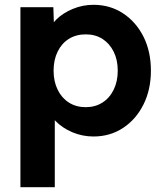

<svg xmlns="http://www.w3.org/2000/svg" viewBox="-20 -559 680 799"><path d="M65 220V-529H202L206 -410L180 -419Q187 -451 214.5 -478Q242 -505 283 -522Q324 -539 369 -539Q438 -539 492 -503.5Q546 -468 577 -406.5Q608 -345 608 -265Q608 -186 577 -124Q546 -62 492 -26.5Q438 9 369 9Q323 9 281.5 -8.5Q240 -26 211.5 -55Q183 -84 175 -117L208 -131V220ZM470 -265Q470 -310 453 -344Q436 -378 406.5 -397Q377 -416 337 -416Q297 -416 267 -397.5Q237 -379 220 -344.5Q203 -310 203 -265Q203 -220 220 -185.5Q237 -151 267 -132Q297 -113 337 -113Q376 -113 406 -132Q436 -151 453 -185.5Q470 -220 470 -265Z"/></svg>

Font: Our Lexend SemiBold
Style: Regular
Weight: 600
Designer: Bonnie Shaver-Troup, Thomas Jockin
Foundry: Lexend
Version: Version 1.007